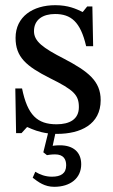

<svg xmlns="http://www.w3.org/2000/svg" viewBox="-20 -505 434 740"><path d="M39 -164 42 8H63L84 -15H86C106 -6 129 4 165 9L147 82L161 93C161 93 176 90 192 90C225 90 235 109 235 132C235 164 214 176 180 176C155 176 134 168 116 157L106 180C128 197 152 215 189 215C251 215 293 182 293 128C293 81 262 55 211 55C195 55 183 57 183 57L193 11H200C290 11 368 -25 368 -119C368 -193 319 -230 228 -278C144 -321 111 -346 111 -385C111 -430 146 -451 192 -451C253 -451 290 -422 312 -327H339L336 -480H316L299 -459H298C273 -471 243 -485 193 -485C107 -485 40 -441 40 -359C40 -285 81 -250 172 -204C265 -158 284 -139 284 -92C284 -45 248 -26 198 -26C124 -26 86 -61 65 -164Z"/></svg>

Font: STIX Two Math
Style: Regular
Weight: 400
Designer: Ross Mills, John Hudson & Paul Hanslow, Tiro Typeworks Ltd; with portions MicroPress Inc., with additions and correction
Foundry: Tiro Typeworks Ltd
Version: Version 2.02 b142